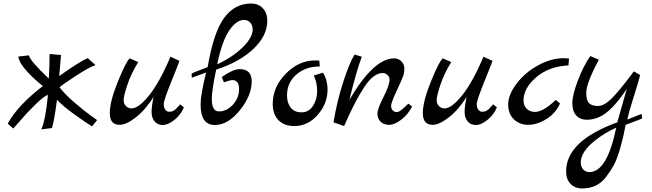

<svg xmlns="http://www.w3.org/2000/svg" viewBox="-20 -709 3699 1089"><path d="M23.9 -7.8Q78.1 -108.9 223.1 -221.2Q178.2 -255.4 133.5 -303.7Q88.9 -352.1 84 -388.2L144 -395Q149.9 -364.3 256.8 -263.2Q260.7 -323.2 261.2 -402.8L326.2 -397L315.9 -277.8Q439 -364.7 478 -378.9L522 -339.8Q486.8 -328.6 408.9 -277.8Q331.1 -227.1 317.9 -213.9Q344.7 -177.7 397.9 -131.3Q451.2 -85 491.2 -56.2L530.8 -27.8L502 7.8Q473.1 -9.3 405.5 -57.6Q337.9 -106 303.2 -143.1Q289.1 -32.2 274.9 17.1L213.9 24.9Q237.8 -22.9 252 -170.9Q230 -164.1 180.9 -116.5Q131.8 -68.8 94.2 -23.9L55.2 20Z M715.8 -377.9 764.2 -356.9Q723.1 -291 702.1 -227.1Q681.2 -163.1 681.2 -141.6Q681.2 -120.1 694.6 -107.2Q708 -94.2 726.1 -94.2Q766.1 -94.2 825.4 -167.7Q884.8 -241.2 946.8 -387.2L998 -363.8Q996.1 -356 952.4 -248Q908.7 -140.1 908.7 -118.7Q908.7 -97.2 918.2 -86.2Q927.7 -75.2 937.3 -75.2Q946.8 -75.2 951.9 -76.2Q957 -77.1 961.9 -80.1Q966.8 -83 970.5 -85Q974.1 -86.9 979 -91.8L985.8 -100.1Q988.8 -102.1 994.4 -108.6Q1000 -115.2 1002 -117.2L1022.9 -100.1Q1005.9 -58.1 969.5 -29.1Q933.1 0 903.6 0Q874 0 856.9 -20.5Q839.8 -41 839.8 -74Q839.8 -106.9 851.1 -159.2Q804.2 -85 750 -43Q695.8 -1 658.7 -1Q602.5 -1 602.8 -67.9Q603 -134.8 649.4 -248.3Q695.8 -361.8 715.8 -377.9Z M1066.9 -292Q1076.7 -297.9 1157.7 -328.1Q1191.9 -528.3 1252 -608.6Q1312 -689 1403.8 -689Q1445.8 -689 1470.9 -661.9Q1496.1 -634.8 1496.1 -591.8Q1496.1 -505.9 1417 -431.4Q1337.9 -356.9 1206.1 -314Q1182.1 -200.2 1181.2 -147.9Q1181.2 -77.1 1221.7 -77.1Q1265.6 -77.1 1300.8 -115Q1335.9 -152.8 1335.9 -203.9Q1335.9 -254.9 1297.9 -254.9Q1286.6 -254.9 1250 -242.2L1237.8 -272Q1301.8 -316.9 1338.9 -316.9Q1407.7 -316.9 1407.7 -248Q1407.7 -167 1340.3 -83.5Q1272.9 0 1198.7 0Q1117.7 0 1117.7 -116.2Q1117.7 -171.4 1148.9 -297.9L1067.9 -268.1ZM1211.9 -344.2Q1298.8 -384.3 1356 -440.2Q1413.1 -496.1 1413.1 -542Q1413.1 -565.9 1398.9 -581.1Q1384.8 -596.2 1363.8 -596.2Q1321.8 -596.2 1280.8 -537.1Q1239.7 -478 1211.9 -344.2Z M1526.9 -120.1Q1526.9 -215.3 1600.8 -290.8Q1674.8 -366.2 1766.6 -366.2Q1783.7 -366.2 1791 -365.2L1793.9 -332Q1713.9 -332 1660.9 -286.1Q1607.9 -240.2 1607.9 -168Q1607.9 -125 1628.9 -98.4Q1649.9 -71.8 1690.4 -71.8Q1731 -71.8 1754.9 -107.9Q1778.8 -144 1778.8 -192.6Q1778.8 -241.2 1759.8 -280.8L1812 -296.9Q1837.9 -253.9 1837.9 -202.1Q1837.9 -121.1 1782 -57.6Q1726.1 5.9 1649.9 5.9Q1591.8 5.9 1559.3 -27.6Q1526.9 -61 1526.9 -120.1Z M1871.6 -15.1Q1890.6 -131.3 1926 -241.7Q1961.4 -352.1 1991.2 -399.9L2032.2 -387.2Q2004.4 -316.4 1961.4 -142.1Q2099.6 -377.9 2215.3 -377.9Q2240.2 -377.9 2256.8 -361.1Q2273.4 -344.2 2273.4 -321Q2273.4 -297.9 2267.3 -279.5Q2261.2 -261.2 2229.7 -193.6Q2198.2 -126 2198.2 -108.9Q2198.2 -91.8 2208.3 -82.5Q2218.3 -73.2 2227.3 -73.2Q2236.3 -73.2 2242.4 -76.2Q2248.5 -79.1 2255.9 -85Q2263.2 -90.8 2269.3 -95.9Q2275.4 -101.1 2283.9 -109.6Q2292.5 -118.2 2296.4 -121.1L2317.4 -105Q2295.4 -61 2256.8 -31Q2218.3 -1 2187.3 -1Q2156.2 -1 2138.4 -19Q2120.6 -37.1 2120.6 -64Q2120.6 -90.8 2155 -158.4Q2189.5 -226.1 2189.5 -257.8Q2189.5 -272 2178 -283.4Q2166.5 -294.9 2150.4 -294.9Q2099.6 -294.9 2047.6 -217.5Q1995.6 -140.1 1931.6 5.9Z M2491.2 -377.9 2539.6 -356.9Q2498.5 -291 2477.5 -227.1Q2456.5 -163.1 2456.5 -141.6Q2456.5 -120.1 2470 -107.2Q2483.4 -94.2 2501.5 -94.2Q2541.5 -94.2 2600.8 -167.7Q2660.2 -241.2 2722.2 -387.2L2773.4 -363.8Q2771.5 -356 2727.8 -248Q2684.1 -140.1 2684.1 -118.7Q2684.1 -97.2 2693.6 -86.2Q2703.1 -75.2 2712.6 -75.2Q2722.2 -75.2 2727.3 -76.2Q2732.4 -77.1 2737.3 -80.1Q2742.2 -83 2745.8 -85Q2749.5 -86.9 2754.4 -91.8L2761.2 -100.1Q2764.2 -102.1 2769.8 -108.6Q2775.4 -115.2 2777.3 -117.2L2798.3 -100.1Q2781.2 -58.1 2744.9 -29.1Q2708.5 0 2679 0Q2649.4 0 2632.3 -20.5Q2615.2 -41 2615.2 -74Q2615.2 -106.9 2626.5 -159.2Q2579.6 -85 2525.4 -43Q2471.2 -1 2434.1 -1Q2377.9 -1 2378.2 -67.9Q2378.4 -134.8 2424.8 -248.3Q2471.2 -361.8 2491.2 -377.9Z M3177.2 -378.9Q3187 -378.9 3207.5 -377L3204.1 -337.9Q3094.2 -333 3021.7 -271Q2949.2 -209 2949.2 -139.2Q2949.2 -110.4 2967.3 -92.3Q2985.4 -74.2 3014.2 -74.2Q3060.5 -74.2 3132.3 -142.1L3156.2 -122.1Q3132.3 -66.9 3079.3 -33.9Q3026.4 -1 2976.8 -1Q2927.2 -1 2894.8 -32Q2862.3 -63 2862.3 -116.9Q2862.3 -170.9 2909.4 -233.9Q2956.5 -296.9 3031 -337.9Q3105.5 -378.9 3177.2 -378.9Z M3190.9 263.2Q3190.9 90.3 3481 -15.1L3535.2 -205.1Q3449.2 -76.2 3379.9 -45.9Q3345.7 -29.8 3308.3 -29.8Q3271 -29.8 3248.5 -54Q3226.1 -78.1 3226.1 -124Q3226.1 -169.9 3257.6 -252.4Q3289.1 -335 3328.1 -391.1L3377 -370.1Q3374 -367.2 3349.1 -316.9Q3305.2 -226.1 3305.2 -182.1Q3305.2 -138.2 3322 -123Q3338.9 -107.9 3371.8 -107.9Q3404.8 -107.9 3446.3 -147.5Q3487.8 -187 3575.2 -304.2L3610.8 -283.2Q3603 -250 3575.4 -163.6Q3547.9 -77.1 3538.1 -30.8L3619.1 -63L3622.1 -37.1Q3618.2 -34.2 3528.8 -1Q3516.6 64.9 3498.3 129.4Q3480 193.8 3461.4 227.5Q3442.9 261.2 3418 293.9Q3368.2 359.9 3283.2 359.9Q3241.2 359.9 3216.1 334Q3190.9 308.1 3190.9 263.2ZM3273.9 212.9Q3273.9 236.8 3287.8 252Q3301.8 267.1 3322.8 267.1Q3423.3 267.1 3475.1 15.1Q3412.1 43.9 3363.8 81.1Q3273.9 148.9 3273.9 212.9Z"/></svg>

Font: Marck Script
Style: Regular
Weight: 400
Designer: Denis Masharov, Marck Fogel
Foundry: Denis Masharov
Version: Version 1.002